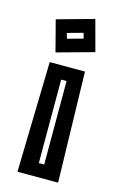

<svg xmlns="http://www.w3.org/2000/svg" viewBox="-99 -485 425 689"><g transform="rotate(15 114.0 -140.0)"><path d="M49 -249H180L190 161H39ZM125 -199H105V111H125ZM167 -441 198 -326 60 -288 30 -403ZM81 -366 87 -346 145 -362 139 -382Z"/></g></svg>

Font: Blaka Hollow
Style: Regular
Weight: 400
Designer: Mohamed Gaber
Foundry: Kief Type Foundry
Version: Version 1.003; ttfautohint (v1.8.4.7-5d5b)